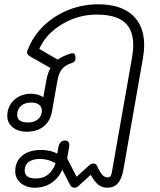

<svg xmlns="http://www.w3.org/2000/svg" viewBox="-20 -604 747 895"><path d="M51 194Q51 148 83.5 121.5Q116 95 171 95Q215 95 247 112L252 83Q258 51 283 51Q303 51 303 73Q303 79 302 83L293 134L337 220L390 172Q404 158 415 158Q427 158 431 167L439 183Q450 205 460 214Q470 223 482 223Q491 223 496 215.5Q501 208 503 190L595 -333Q601 -366 601 -394Q601 -467 559 -501.5Q517 -536 430 -536Q344 -536 269 -491Q194 -446 163 -376L249 -326Q259 -334 276.5 -342Q294 -350 308 -354L318 -356Q332 -356 332 -334Q332 -324 328 -318.5Q324 -313 314 -310Q285 -301 269.5 -282.5Q254 -264 248 -230L222 -83Q214 -39 183.5 -14.5Q153 10 104 10Q65 10 39.5 -10.5Q14 -31 14 -63Q14 -108 45.5 -137.5Q77 -167 125 -167Q141 -167 156.5 -162.5Q172 -158 182 -151L196 -230Q203 -265 215 -287L124 -339Q106 -349 106 -359Q106 -366 111 -376Q135 -437 184.5 -484.5Q234 -532 300 -558Q366 -584 438 -584Q541 -584 596.5 -534.5Q652 -485 652 -394Q652 -364 646 -331L555 188Q547 231 529 251Q511 271 481 271Q457 271 439 257.5Q421 244 403 211L350 259Q343 266 338.5 268.5Q334 271 327 271Q313 271 307 258L270 187Q254 226 220 248.5Q186 271 143 271Q103 271 77 249.5Q51 228 51 194ZM175 -88Q175 -106 162 -116Q149 -126 126 -126Q96 -126 78 -110.5Q60 -95 60 -69Q60 -33 110 -33Q139 -33 157 -48Q175 -63 175 -88ZM239 158Q207 137 167 137Q132 137 113.5 151Q95 165 95 190Q95 228 146 228Q180 228 202.5 211Q225 194 239 158Z"/></svg>

Font: Kodchasan ExtraLight
Style: Italic
Weight: 275
Italic angle: -10°
Version: Version 1.000; ttfautohint (v1.6)